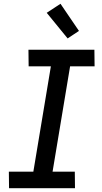

<svg xmlns="http://www.w3.org/2000/svg" viewBox="-20 -999 540 1019"><path d="M28 0 27 -88H157L250 -647H132L131 -735H481L482 -647H352L259 -88H377L378 0ZM339 -795 228 -931 301 -979 399 -835Z"/></svg>

Font: Iosevka Curly Semibold
Style: Italic
Weight: 600
Italic angle: -9°
Monospace: yes
Designer: Belleve Invis
Foundry: Belleve Invis
Version: Version 22.1.2; ttfautohint (v1.8.4)